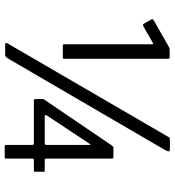

<svg xmlns="http://www.w3.org/2000/svg" viewBox="17 -757 742 816"><g transform="rotate(90 388.0 -349.0)"><path d="M174 -245Q168 -245 168 -251V-625Q168 -631 163 -628L91 -587Q84 -584 81 -589L63 -621Q59 -627 66 -631L178 -695Q183 -697 185 -698Q187 -699 191 -699H223Q230 -699 230 -692V-251Q230 -245 224 -245ZM602 2Q596 2 596 -4V-115Q596 -122 589 -122H408Q401 -122 401 -128V-158Q401 -163 403.5 -167Q406 -171 408 -173L598 -453Q601 -457 603 -458.5Q605 -460 609 -460H648Q654 -460 654 -453V-175Q654 -168 661 -168H706Q710 -168 710 -164V-127Q710 -122 706 -122H661Q654 -122 654 -115V-4Q654 2 649 2ZM474 -168H589Q596 -168 596 -175V-359Q596 -362 594.5 -362.5Q593 -363 592 -360L470 -176Q468 -172 469 -170Q470 -168 474 -168ZM170 0Q163 0 162.5 -3.5Q162 -7 165 -11L561 -692Q564 -698 566 -699Q568 -700 574 -700H614Q621 -700 623 -697Q625 -694 618 -680L228 -11Q225 -6 221.5 -3Q218 0 212 0Z"/></g></svg>

Font: Glory Medium
Style: Regular
Weight: 500
Designer: Robert Leuschke
Foundry: Robert Leuschke
Version: Version 1.011